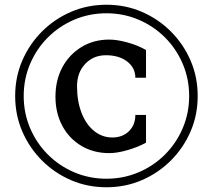

<svg xmlns="http://www.w3.org/2000/svg" viewBox="-20 -706 898 810"><path d="M429 84Q349 84 279.5 54Q210 24 157 -29Q104 -82 74 -151.5Q44 -221 44 -301Q44 -381 74 -450.5Q104 -520 157 -573Q210 -626 279.5 -656Q349 -686 429 -686Q509 -686 578.5 -656Q648 -626 701 -573Q754 -520 784 -450.5Q814 -381 814 -301Q814 -221 784 -151.5Q754 -82 701 -29Q648 24 578.5 54Q509 84 429 84ZM80 -301Q80 -229 107 -165.5Q134 -102 182 -54Q230 -6 293.5 21Q357 48 429 48Q501 48 564.5 21Q628 -6 676 -54Q724 -102 751 -165.5Q778 -229 778 -301Q778 -373 751 -436.5Q724 -500 676 -548Q628 -596 564.5 -623Q501 -650 429 -650Q357 -650 293.5 -623Q230 -596 182 -548Q134 -500 107 -436.5Q80 -373 80 -301ZM214 -298Q214 -368 243 -422Q272 -476 323.5 -507.5Q375 -539 441 -539Q474 -539 517.5 -527Q561 -515 596 -495V-378H551Q551 -420 516.5 -446.5Q482 -473 427 -473Q374 -473 339.5 -436.5Q305 -400 305 -342Q305 -279 324 -230Q343 -181 377 -153.5Q411 -126 454 -126Q497 -126 524 -152.5Q551 -179 551 -221H596V-104Q561 -85 517.5 -72.5Q474 -60 441 -60Q375 -60 323.5 -90.5Q272 -121 243 -175Q214 -229 214 -298Z"/></svg>

Font: Wittgenstein Semibold
Style: Regular
Weight: 600
Designer: Jörg Drees
Foundry: Jörg Drees
Version: Version 1.303; ttfautohint (v1.8.4.7-5d5b)